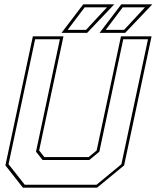

<svg xmlns="http://www.w3.org/2000/svg" viewBox="-20 -868 724 888"><path d="M86 0 5 -103 132 -700H273.5L161 -172L185 -141.5H390L427 -172L539.5 -700H681L554 -103L429 0ZM94.5 -13.5H426.5L541.5 -108.5L664.5 -686.5H550L439.5 -166.5L393 -128H177L146.5 -166.5L257 -686.5H142.5L19.5 -108.5ZM440.5 -716 541 -848H684.5L559 -716ZM293 -730H378L474.5 -834H371.5ZM264.5 -716 365 -848H508.5L383 -716ZM469 -730H554L650.5 -834H547.5Z"/></svg>

Font: Tourney Thin Thin
Style: Italic
Weight: 250
Italic angle: -12°
Version: Version 1.015